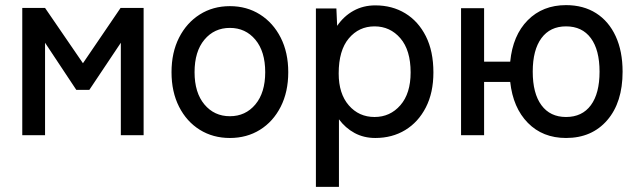

<svg xmlns="http://www.w3.org/2000/svg" viewBox="-20 -528 2493 750"><path d="M67 0V-497H156L304 -281L451 -497H541V0H452V-361L329 -177H278L156 -361V0Z M878 11Q812 11 760.5 -21Q709 -53 679.5 -111Q650 -169 650 -246Q650 -323 679.5 -381Q709 -439 760.5 -471.5Q812 -504 878 -504Q944 -504 995.5 -471.5Q1047 -439 1076.5 -381Q1106 -323 1106 -246Q1106 -169 1076.5 -111Q1047 -53 995.5 -21Q944 11 878 11ZM878 -74Q939 -74 977.5 -120Q1016 -166 1016 -246Q1016 -327 977.5 -373Q939 -419 878 -419Q817 -419 778.5 -373Q740 -327 740 -246Q740 -166 778.5 -120Q817 -74 878 -74Z M1214 202V-495H1294L1297 -427Q1323 -465 1361 -486Q1399 -507 1446 -507Q1512 -507 1563 -476Q1614 -445 1643.5 -386.5Q1673 -328 1673 -245Q1673 -166 1643.5 -108.5Q1614 -51 1563 -20Q1512 11 1446 11Q1401 11 1365 -8.5Q1329 -28 1304 -62V202ZM1443 -71Q1504 -71 1544 -117Q1584 -163 1584 -245Q1584 -332 1544 -378.5Q1504 -425 1443 -425Q1382 -425 1342.5 -378Q1303 -331 1303 -241Q1303 -162 1342.5 -116.5Q1382 -71 1443 -71Z M2191 11Q2100 11 2042 -48Q1984 -107 1973 -208H1871V0H1781V-496H1871V-287H1973Q1983 -390 2041.5 -449Q2100 -508 2191 -508Q2259 -508 2308.5 -476.5Q2358 -445 2385 -386.5Q2412 -328 2412 -248Q2412 -128 2352 -58.5Q2292 11 2191 11ZM2191 -71Q2254 -71 2288 -117Q2322 -163 2322 -248Q2322 -333 2288 -379Q2254 -425 2191 -425Q2129 -425 2095 -379Q2061 -333 2061 -248Q2061 -163 2095 -117Q2129 -71 2191 -71Z"/></svg>

Font: Zen Kaku Gothic Antique Medium
Style: Regular
Weight: 500
Designer: Yoshimichi Ohira
Foundry: Positype
Version: Version 1.002